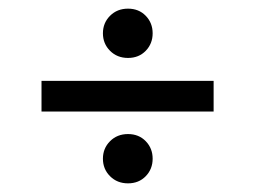

<svg xmlns="http://www.w3.org/2000/svg" viewBox="-20 -513 590 444"><path d="M276 -379Q251 -379 234.5 -395.5Q218 -412 218 -436Q218 -460 234.5 -476.5Q251 -493 276 -493Q301 -493 317 -476.5Q333 -460 333 -436Q333 -412 317 -395.5Q301 -379 276 -379ZM76 -255V-326H474V-255ZM276 -89Q251 -89 234.5 -105.5Q218 -122 218 -146Q218 -170 234.5 -186.5Q251 -203 276 -203Q301 -203 317 -186.5Q333 -170 333 -146Q333 -122 317 -105.5Q301 -89 276 -89Z"/></svg>

Font: DM Sans
Style: Regular
Weight: 400
Designer: Colophon Foundry, Jonny Pinhorn
Foundry: Colophon Foundry
Version: Version 4.004; ttfautohint (v1.8.4.7-5d5b)